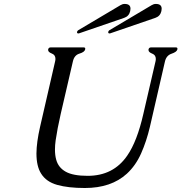

<svg xmlns="http://www.w3.org/2000/svg" viewBox="-20 -923 909 962"><path d="M532.2 -755.9Q531.2 -755.4 529.3 -755.4Q520.5 -755.4 522.5 -763.7Q523.4 -767.6 527.3 -771L739.7 -897Q750 -903.3 760.7 -903.3Q790 -903.3 790 -879.4Q790 -874 788.6 -867.2Q782.7 -841.8 758.3 -833.5ZM376 -755.9Q375 -755.4 373 -755.4Q364.3 -755.4 366.2 -763.7Q367.2 -767.6 371.1 -771L583.5 -897Q593.8 -903.3 604.5 -903.3Q633.8 -903.3 633.8 -879.4Q633.8 -874 632.3 -867.2Q626.5 -841.8 602.1 -833.5ZM180.7 -287.1 255.9 -614.3Q257.8 -622.1 257.8 -627.9Q257.8 -647.5 240.7 -654.3Q220.7 -662.1 221.2 -672.4Q221.2 -673.8 221.2 -675.3Q223.6 -685.5 233.9 -685.5H399.4Q409.2 -685.5 406.7 -675.3Q403.8 -662.1 377.9 -654.3Q352.1 -646.5 345.2 -615.2L284.2 -352.1Q267.1 -277.3 258.8 -219.7Q255.4 -195.3 255.4 -173.8Q255.4 -145 261.7 -122.6Q272.5 -83 309.6 -62.5Q346.2 -42 419.4 -42Q548.3 -42 617.7 -143.6Q667 -214.8 698.2 -352.1L758.8 -613.8Q760.7 -621.6 760.7 -627.4Q760.7 -647 743.7 -653.8Q723.6 -661.6 724.1 -672.4Q724.1 -673.8 724.1 -675.3Q726.6 -685.5 736.8 -685.5H861.3Q869.1 -685.5 869.1 -678.7Q869.1 -677.2 868.7 -675.3Q865.7 -662.6 839.4 -653.8Q813 -645 806.2 -613.8L731 -287.1Q713.9 -214.8 687 -154.3Q660.2 -93.8 615.7 -52.7Q537.1 19 405.3 19Q321.8 19 266.6 3.4Q211.4 -12.2 186 -53.2Q162.6 -89.8 162.6 -154.3Q163.1 -210.4 180.7 -287.1Z"/></svg>

Font: Caudex
Style: Italic
Weight: 400
Italic angle: -13°
Version: Version 1.04